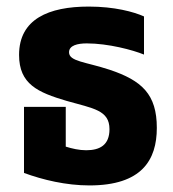

<svg xmlns="http://www.w3.org/2000/svg" viewBox="-20 -550 527 584"><path d="M252 14C411 14 457 -63 457 -161C457 -263 412 -305 313 -338C240 -362 190 -363 190 -391C190 -412 216 -418 244 -418C309 -418 384 -398 418 -384V-500C387 -514 328 -530 250 -530C128 -530 38 -492 38 -383C38 -294 95 -269 183 -243C264 -220 313 -215 313 -157C313 -109 284 -93 242 -93C221 -93 199 -98 180 -104V-225H53V-24C110 -3 181 14 252 14Z"/></svg>

Font: Noto Sans Thai UI Cond ExtBd
Style: Regular
Weight: 800
Width: 3
Designer: Monotype Design Team
Foundry: Monotype Imaging Inc.
Version: Version 2.000